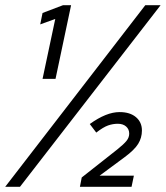

<svg xmlns="http://www.w3.org/2000/svg" viewBox="-20 -720 640 740"><path d="M144 -416 193 -647 135 -626 144 -670 223 -700H254L194 -416ZM288 0 295 -36 432 -144Q457 -164 467.5 -177Q478 -190 478 -205Q478 -222 466 -232.5Q454 -243 434 -243Q415 -243 396.5 -236.5Q378 -230 351 -209L326 -242Q358 -265 386.5 -276.5Q415 -288 441 -288Q481 -288 504 -268.5Q527 -249 527 -217Q527 -189 512.5 -165.5Q498 -142 460 -114L364 -43H496L487 0ZM0 0 540 -700H599L57 0Z"/></svg>

Font: Red Hat Mono
Style: Italic
Weight: 300
Italic angle: -12°
Monospace: yes
Designer: Pentagram, MCKL
Foundry: Pentagram, MCKL
Version: Version 1.023